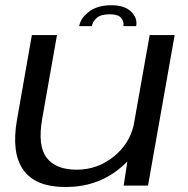

<svg xmlns="http://www.w3.org/2000/svg" viewBox="-20 -728 738 753"><path d="M465 0 479.5 -94.5Q465 -80 447 -65.5Q359 5.5 237 5.5Q119 5.5 71.5 -61.5Q24 -128.5 46.5 -257.5L105 -590.5H203.5L145.5 -262.5Q127 -156 163 -109.2Q199 -62.5 281 -62.5Q363.5 -62.5 428 -115.5Q486.5 -163.5 504 -235.5L567 -590.5H665L560.5 0ZM417 -707.5Q467.5 -707.5 493.8 -682.8Q520 -658 514 -625.5H464Q467 -643.5 455 -657.8Q443 -672 410.5 -672Q375.5 -672 359.5 -657.8Q343.5 -643.5 340 -625.5H290.5Q296.5 -658 329.8 -682.8Q363 -707.5 417 -707.5Z"/></svg>

Font: Anybody ExtraExpanded Regular
Style: Italic
Weight: 400
Width: 8
Italic angle: -10°
Designer: Tyler Finck
Foundry: Etcetera Type Company
Version: Version 1.010; ttfautohint (v1.8.3) -l 8 -r 50 -G 200 -x 14 